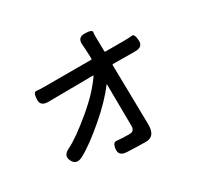

<svg xmlns="http://www.w3.org/2000/svg" viewBox="-165 -1006 1330 1264"><g transform="rotate(-30 500.0 -374.5)"><path d="M606 35Q575 35 544 34L464 31Q403 29 408 -22Q413 -72 443 -67.5Q473 -63 538 -63Q575 -63 575 -103L572 -420Q572 -425 569 -421Q504 -333 391 -236Q270 -132 189 -89Q136 -61 112 -108Q88 -155 143 -181Q217 -217 345 -324Q462 -422 523 -513Q526 -517 521 -517L181 -514Q119 -514 123 -566Q126 -619 147 -616Q168 -613 219 -613H563Q568 -613 568 -618L566 -671Q565 -700 562 -729Q557 -785 613 -784Q669 -783 666 -763.5Q663 -744 664 -731Q665 -700 665 -669L666 -618Q666 -613 671 -613H809Q853 -613 874 -616Q895 -619 898 -567Q902 -515 840 -516L673 -517Q668 -517 668 -512L676 -55Q676 35 606 35Z"/></g></svg>

Font: Resource Han Rounded JP Medium
Style: Regular
Weight: 500
Designer: Cyano Hao (round all glyphs); Ryoko NISHIZUKA 西塚涼子 (kana, bopomofo & ideographs); Paul D. Hunt (Latin, Greek & Cyrillic)
Foundry: Cyano Hao
Version: 0.990